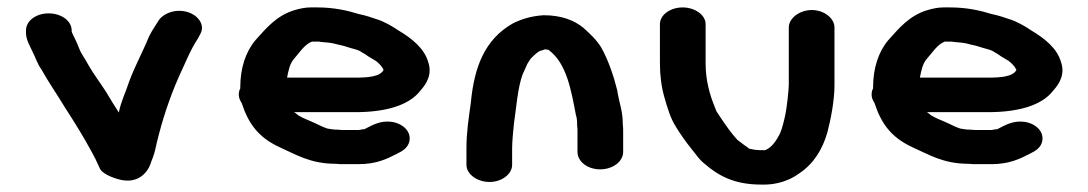

<svg xmlns="http://www.w3.org/2000/svg" viewBox="-20 -508 2930 517"><path d="M50 -426V-420C50 -412 52 -402 57 -391L67 -370C75 -355 81 -335 91 -322C109 -289 135 -252 154 -220C181 -178 205 -140 228 -97L237 -80C243 -68 243 -66 249 -54C255 -41 281 -30 300 -25C352 -11 379 -44 387 -72C394 -89 397 -99 402 -123C417 -185 436 -243 461 -300C479 -338 492 -373 514 -406L518 -414C535 -441 512 -467 487 -475C450 -487 416 -469 406 -451C395 -433 384 -419 376 -397C360 -360 343 -329 328 -289C318 -258 306 -236 300 -205C287 -225 279 -238 266 -260C250 -285 233 -307 218 -333C207 -354 200 -360 193 -378C187 -394 181 -405 174 -420C174 -421 174 -422 173 -423V-426C173 -452 145 -472 111 -472C77 -472 50 -452 50 -426Z M753 -299C757 -319 760 -336 772 -350C785 -364 799 -388 820 -396H833C837 -396 841 -396 845 -395L867 -393C870 -392 872 -392 874 -392C885 -389 895 -387 907 -384L923 -379C933 -376 945 -374 953 -368C960 -364 967 -360 972 -356L992 -344C1000 -338 1008 -330 1013 -320C1004 -301 969 -299 937 -299ZM627 -270C624 -265 623 -258 623 -253C623 -245 626 -238 631 -230C649 -175 676 -138 732 -112C775 -93 815 -67 883 -67C892 -66 899 -66 904 -66H946C993 -66 1022 -80 1049 -94C1066 -102 1078 -111 1082 -126C1089 -154 1064 -176 1034 -180C1003 -184 981 -170 961 -160H957C952 -159 949 -158 946 -158H904C901 -158 895 -158 888 -159C883 -159 878 -159 873 -160L861 -162C849 -166 840 -171 829 -176C810 -185 799 -188 784 -197L775 -204C774 -205 773 -205 772 -206H937C1013 -206 1080 -222 1112 -264C1130 -284 1144 -309 1133 -341C1122 -379 1088 -405 1053 -426C1037 -437 1013 -451 992 -457L974 -463C965 -466 956 -468 947 -470C915 -480 878 -488 835 -488H816C802 -488 788 -485 774 -481C724 -466 697 -432 668 -400C641 -368 627 -324 627 -273Z M1359 -64V-108C1359 -128 1362 -156 1364 -176C1370 -216 1374 -272 1387 -307L1400 -336C1404 -343 1407 -347 1409 -350C1413 -354 1430 -372 1438 -372L1447 -375C1449 -375 1452 -375 1455 -374C1456 -374 1457 -374 1458 -373C1506 -337 1518 -265 1531 -197C1532 -194 1533 -191 1533 -189C1534 -184 1534 -178 1534 -171C1535 -164 1535 -158 1535 -153V-99C1535 -73 1562 -52 1596 -52C1630 -52 1658 -73 1658 -99V-153C1658 -159 1658 -166 1657 -174C1657 -210 1647 -231 1642 -265C1632 -305 1618 -346 1599 -380C1586 -401 1569 -417 1551 -433C1527 -453 1492 -467 1444 -467C1410 -465 1383 -456 1361 -445C1285 -402 1257 -327 1248 -233C1242 -189 1236 -152 1236 -108V-64C1236 -39 1265 -18 1298 -18C1331 -18 1359 -39 1359 -64Z M1757 -443V-337C1757 -305 1761 -274 1769 -246C1778 -215 1785 -190 1801 -165C1814 -144 1826 -127 1842 -107C1854 -93 1861 -80 1876 -68C1912 -37 1954 -11 2029 -11C2073 -9 2109 -24 2132 -41C2171 -67 2195 -106 2208 -152C2217 -186 2227 -238 2227 -278V-434C2227 -459 2199 -481 2166 -481C2133 -481 2104 -459 2104 -434V-280C2104 -265 2098 -214 2095 -201C2092 -186 2086 -160 2079 -146C2071 -131 2059 -111 2041 -104H2040C2037 -103 2035 -103 2034 -104C2030 -104 2026 -103 2023 -104C2014 -104 2005 -106 1996 -108V-109C1993 -111 1990 -113 1986 -116L1966 -131C1950 -148 1937 -167 1924 -186L1912 -204C1909 -208 1907 -213 1905 -219C1891 -253 1880 -292 1880 -337V-443C1880 -468 1851 -488 1818 -488C1785 -488 1757 -468 1757 -443Z M2457 -299C2461 -319 2464 -336 2476 -350C2489 -364 2503 -388 2524 -396H2537C2541 -396 2545 -396 2549 -395L2571 -393C2574 -392 2576 -392 2578 -392C2589 -389 2599 -387 2611 -384L2627 -379C2637 -376 2649 -374 2657 -368C2664 -364 2671 -360 2676 -356L2696 -344C2704 -338 2712 -330 2717 -320C2708 -301 2673 -299 2641 -299ZM2331 -270C2328 -265 2327 -258 2327 -253C2327 -245 2330 -238 2335 -230C2353 -175 2380 -138 2436 -112C2479 -93 2519 -67 2587 -67C2596 -66 2603 -66 2608 -66H2650C2697 -66 2726 -80 2753 -94C2770 -102 2782 -111 2786 -126C2793 -154 2768 -176 2738 -180C2707 -184 2685 -170 2665 -160H2661C2656 -159 2653 -158 2650 -158H2608C2605 -158 2599 -158 2592 -159C2587 -159 2582 -159 2577 -160L2565 -162C2553 -166 2544 -171 2533 -176C2514 -185 2503 -188 2488 -197L2479 -204C2478 -205 2477 -205 2476 -206H2641C2717 -206 2784 -222 2816 -264C2834 -284 2848 -309 2837 -341C2826 -379 2792 -405 2757 -426C2741 -437 2717 -451 2696 -457L2678 -463C2669 -466 2660 -468 2651 -470C2619 -480 2582 -488 2539 -488H2520C2506 -488 2492 -485 2478 -481C2428 -466 2401 -432 2372 -400C2345 -368 2331 -324 2331 -273Z"/></svg>

Font: Blanket
Style: Sik
Weight: 700
Foundry: Cannot Into Space Fonts
Version: Version 0.9